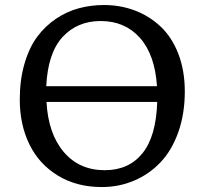

<svg xmlns="http://www.w3.org/2000/svg" viewBox="-20 -734 819 768"><path d="M387.2 14.2Q286.6 14.2 211.7 -31.5Q136.7 -77.1 97.9 -156Q59.1 -234.9 59.1 -335.9Q59.1 -414.6 77.9 -479Q96.7 -543.5 128.4 -586.4Q160.2 -629.4 203.6 -658.7Q247.1 -688 295.2 -700.9Q343.3 -713.9 396 -713.9Q461.9 -713.9 519.8 -691.9Q577.6 -669.9 622.6 -627.7Q667.5 -585.4 693.4 -518.6Q719.2 -451.7 719.2 -368.2Q719.2 -278.3 693.1 -205.1Q667 -131.8 621.8 -84.5Q576.7 -37.1 516.4 -11.5Q456.1 14.2 387.2 14.2ZM165 -389.2H607.9Q599.6 -515.6 539.6 -582.8Q479.5 -649.9 382.8 -649.9Q289.1 -649.9 230.2 -585.9Q171.4 -522 165 -389.2ZM398.9 -53.2Q495.1 -53.2 549.8 -120.8Q604.5 -188.5 608.9 -326.2H166Q172.9 -199.2 234.9 -126.2Q296.9 -53.2 398.9 -53.2Z"/></svg>

Font: Literata Book
Style: Regular
Weight: 400
Designer: Latin by Veronika Burian and Jose Scaglione. Greek by Irene Vlachou. Cyrillic by Vera Evstafieva
Foundry: TypeTogether
Version: Version 2.003;PS 002.003;hotconv 1.0.88;makeotf.lib2.5.64775